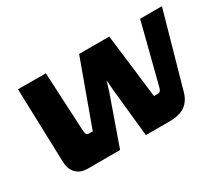

<svg xmlns="http://www.w3.org/2000/svg" viewBox="-89 -656 976 852"><g transform="rotate(-30 399.0 -230.0)"><path d="M152.8 0Q125.3 0 107.5 -11.2Q89.7 -22.3 81.2 -40.1Q72.8 -57.8 72.1 -78.3L60.4 -460L202.9 -459.3L218.1 -161Q218.8 -143.6 222.5 -137.7Q226.1 -131.9 238.5 -132.2H254.4L373.7 -460H528.2L568 -132.2H586Q595.8 -132.2 600.6 -137.4Q605.3 -142.6 607.9 -153.8L686.3 -460H797.9L691.1 -79.8Q679.5 -40 651.1 -20Q622.8 0 567.6 0H450.3L424.7 -246.4L420.6 -298.3L404.9 -246.1L318.1 0Z"/></g></svg>

Font: Genos Thin
Style: Italic
Weight: 100
Italic angle: -8°
Designer: Robert E. Leuschke
Foundry: Robert E. Leuschke
Version: Version 1.010